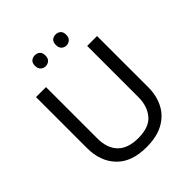

<svg xmlns="http://www.w3.org/2000/svg" viewBox="-246 -1060 1223 1223"><g transform="rotate(-45 365.5 -449.0)"><path d="M640 -252Q640 -178 610 -118.5Q580 -59 518.5 -24.5Q457 10 362 10Q229 10 159.5 -62.5Q90 -135 90 -254V-714H180V-251Q180 -164 226.5 -116Q273 -68 367 -68Q464 -68 507.5 -119.5Q551 -171 551 -252V-714H640ZM226 -859Q226 -885 240 -896.5Q254 -908 273 -908Q292 -908 306 -896.5Q320 -885 320 -859Q320 -834 306 -821.5Q292 -809 273 -809Q254 -809 240 -821.5Q226 -834 226 -859ZM414 -859Q414 -885 427.5 -896.5Q441 -908 460 -908Q479 -908 493 -896.5Q507 -885 507 -859Q507 -834 493 -821.5Q479 -809 460 -809Q441 -809 427.5 -821.5Q414 -834 414 -859Z"/></g></svg>

Font: Noto Sans New Tai Lue
Style: Regular
Weight: 400
Designer: Monotype Design Team
Foundry: Monotype Imaging Inc.
Version: Version 2.003